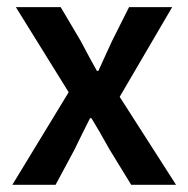

<svg xmlns="http://www.w3.org/2000/svg" viewBox="-20 -511 521 531"><path d="M14.2 0 169.9 -255.9 23.9 -491.2H147.9L203.1 -397.9Q230 -346.7 248 -314.9H252Q257.8 -328.1 270.8 -356.2Q283.7 -384.3 290 -397.9L336.9 -491.2H456.1L311 -243.2L466.8 0H342.8L283.2 -97.2Q252 -153.3 232.9 -184.1H229Q204.1 -134.8 186 -97.2L133.8 0Z"/></svg>

Font: Toshiba Sans Medium
Style: Regular
Weight: 500
Designer: Paul D. Hunt
Foundry: Toshiba Corporation
Version: Version 2.020;PS 2.0;hotconv 1.0.86;makeotf.lib2.5.63406